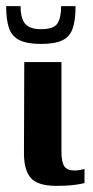

<svg xmlns="http://www.w3.org/2000/svg" viewBox="-34 -601 303 625"><path d="M149 4Q89 4 66.5 -21.5Q44 -47 44 -102L45 -399H166V-108Q166 -73 175.5 -59.5Q185 -46 207 -46Q219 -46 228.5 -48Q238 -50 241 -51V-5Q237 -4 227 -2Q217 0 198.5 2Q180 4 149 4ZM99 -458Q55 -458 30 -470Q5 -482 -4.5 -509Q-14 -536 -14 -581H33Q33 -541 48 -523.5Q63 -506 99 -506Q140 -506 152.5 -524Q165 -542 165 -581H212Q212 -535 202.5 -508Q193 -481 168.5 -469.5Q144 -458 99 -458Z"/></svg>

Font: Genos SemiBold
Style: Regular
Weight: 600
Designer: Robert E. Leuschke
Foundry: Robert E. Leuschke
Version: Version 1.010